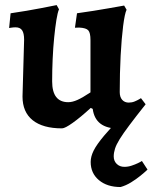

<svg xmlns="http://www.w3.org/2000/svg" viewBox="-20 -493 599 754"><path d="M21.6 -440.8Q52.7 -445.2 84.5 -450.7Q116.3 -456.1 143 -461.3Q169.6 -466.6 186.1 -469.8Q202.5 -473 202.5 -473L211.7 -456.5Q206.2 -444 201.5 -414.9Q196.8 -385.8 192.8 -346Q188.8 -306.2 186.8 -261.5Q184.8 -216.8 184.8 -173.5Q184.8 -91.7 248.1 -91.7Q264.3 -91.7 284.2 -100.6Q304.1 -109.5 335.3 -130.2V-335.6Q335.3 -364.3 326.7 -373.8Q318.2 -383.3 291.6 -384.7Q288.5 -384.7 281.9 -384.4Q275.2 -384.1 274.3 -384.1L282.4 -440.9Q314.8 -445.3 347.2 -450.5Q379.6 -455.8 406.9 -460.5Q434.1 -465.2 450.8 -468.2Q467.5 -471.2 467.5 -471.2L477.1 -454.7Q469.8 -439.7 463.6 -391.5Q457.5 -343.4 453.8 -275Q450.2 -206.6 450.2 -131.2Q450.2 -111.9 459.8 -101Q469.5 -90.1 485.7 -90.1Q498.1 -90.1 508.9 -94.6Q519.7 -99.1 526.6 -103.3Q533.6 -107.5 533.6 -107.5L551.9 -83.5L445.7 12Q354.3 12 344.1 -65.4L336.4 -69.2Q295.3 -31.6 265.2 -10.3Q235.2 11.1 223.5 11.1Q148.2 11.1 108.3 -20.9Q68.4 -53 68.4 -113.9L74.7 -337.1Q74.7 -362.7 66.7 -374.2Q58.8 -385.7 41.3 -385.7Q32.4 -385.7 24.1 -384.3Q15.8 -383 15.8 -383ZM453.5 241.5Q400.6 241.5 368.4 214.4Q336.1 187.3 336.1 142.9Q336.1 121.7 347.9 98.1Q359.7 74.5 389.1 39.5Q418.5 4.5 471.3 -50.2L551.9 -83.5Q512.7 -34.1 488.2 -1.4Q463.6 31.3 450.1 53.2Q436.6 75.1 431.6 91Q426.6 106.8 426.6 121.5Q426.6 139.2 438.4 150.7Q450.2 162.2 468.4 162.2Q483 162.2 496.9 157.5Q510.8 152.9 521.8 147.6Q532.8 142.3 537.3 139.2L559.3 173Q548.5 183.4 531.5 197.2Q514.5 211 494.5 223.3Q474.5 235.6 453.5 241.5Z"/></svg>

Font: Alegreya
Style: Regular
Weight: 400
Designer: Juan Pablo del Peral
Foundry: Huerta Tipografica
Version: Version 2.009